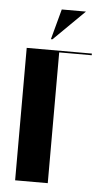

<svg xmlns="http://www.w3.org/2000/svg" viewBox="-49 -682 383 715"><g transform="rotate(5 142.0 -324.5)"><path d="M127.9 -535.2H122.1L152.8 -648.9H243.2ZM35.2 0V-495.1H278.8V-488.8H157.2V0Z"/></g></svg>

Font: Moniqa Black Display
Style: Regular
Weight: 900
Designer: Rajesh Rajput
Foundry: Rajesh Rajput
Version: Version 1.000